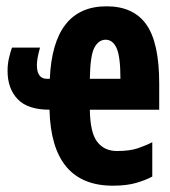

<svg xmlns="http://www.w3.org/2000/svg" viewBox="-20 -579 540 609"><path d="M338 10Q382 10 412.5 1Q443 -8 463 -19V-128Q444 -118 418 -109Q392 -100 351 -100Q311 -100 288.5 -129Q266 -158 265 -231H485V-314Q485 -444 444 -501.5Q403 -559 318 -559Q148 -559 138 -329H129Q97 -329 97 -373Q97 -393 107 -428H18Q13 -414 8.5 -395Q4 -376 4 -354Q4 -298 36 -264.5Q68 -231 137 -231Q143 10 338 10ZM265 -329Q266 -403 279.5 -428Q293 -453 315 -453Q338 -453 350 -426Q362 -399 362 -329Z"/></svg>

Font: Noto Sans Mono Condensed Extra
Style: Regular
Weight: 800
Width: 3
Designer: Monotype Design Team
Foundry: Monotype Imaging Inc.
Version: Version 1.900